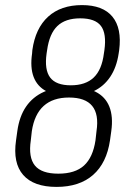

<svg xmlns="http://www.w3.org/2000/svg" viewBox="-20 -727 522 754"><path d="M202 7Q112 7 71 -40Q30 -87 43 -176L48 -212Q56 -270 82.5 -308.5Q109 -347 153 -366.5Q197 -386 257 -386Q317 -386 355.5 -366.5Q394 -347 409.5 -308Q425 -269 417 -212L412 -176Q399 -87 345.5 -40Q292 7 202 7ZM209 -45Q275 -45 310 -77Q345 -109 355 -176L359 -212Q369 -278 342 -311Q315 -344 251 -344Q188 -344 151.5 -311Q115 -278 105 -212L101 -176Q91 -109 117 -77Q143 -45 209 -45ZM252 -350Q197 -350 161.5 -369Q126 -388 112 -425Q98 -462 106 -517L107 -530Q119 -616 169 -661.5Q219 -707 302 -707Q384 -707 421.5 -661.5Q459 -616 448 -530L446 -517Q438 -463 413 -425.5Q388 -388 348 -369Q308 -350 252 -350ZM258 -392Q316 -392 348 -422.5Q380 -453 388 -517L390 -530Q399 -595 376.5 -625Q354 -655 295 -655Q237 -655 205.5 -625Q174 -595 165 -530L163 -517Q154 -453 177 -422.5Q200 -392 258 -392Z"/></svg>

Font: Pathway Extreme Condensed Thin
Style: Italic
Weight: 250
Width: 3
Italic angle: -8°
Version: Version 1.001;gftools[0.9.26]